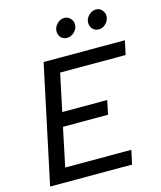

<svg xmlns="http://www.w3.org/2000/svg" viewBox="-132 -1008 922 1102"><g transform="rotate(-15 329.5 -457.0)"><path d="M27 0ZM27 0 176 -700H659L641 -617H252L205 -395H472L455 -312H187L139 -83H532L514 0ZM342 -799Q321 -799 307 -813.5Q293 -828 293 -850Q293 -874 310 -892L312 -894Q330 -914 356 -914Q376 -914 391 -898.5Q406 -883 406 -863Q406 -837 386.5 -818Q367 -799 342 -799ZM531 -799Q509 -799 495 -814Q481 -829 481 -850Q481 -874 498 -892L500 -894Q520 -914 544 -914Q564 -914 578.5 -898.5Q593 -883 593 -863Q593 -838 574.5 -818.5Q556 -799 531 -799Z"/></g></svg>

Font: Rosa Sans
Style: Italic
Weight: 400
Italic angle: -12°
Designer: Pentagram / MCKL
Foundry: Pentagram / MCKL
Version: Version 1.005;September 16, 2019;FontCreator 11.5.0.2425 64-